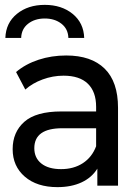

<svg xmlns="http://www.w3.org/2000/svg" viewBox="-20 -763 553 789"><path d="M410 -481C373.3 -517 320.7 -535 252 -535C212 -535 174.2 -529.2 138.5 -517.5C102.8 -505.8 72 -489 46 -467L84 -395C103.3 -412.3 127 -426.2 155 -436.5C183 -446.8 211.7 -452 241 -452C285 -452 318.3 -441 341 -419C363.7 -397 375 -365.3 375 -324V-305H232C162.7 -305 112 -290.8 80 -262.5C48 -234.2 32 -196.7 32 -150C32 -103.3 48.7 -65.7 82 -37C115.3 -8.3 160 6 216 6C254 6 287 -0.5 315 -13.5C343 -26.5 364.7 -45.3 380 -70V0H465V-320C465 -391.3 446.7 -445 410 -481ZM320.5 -92.5C295.5 -76.2 265.7 -68 231 -68C196.3 -68 169.3 -75.7 150 -91C130.7 -106.3 121 -127.3 121 -154C121 -208.7 159.3 -236 236 -236H375V-162C363.7 -132 345.5 -108.8 320.5 -92.5ZM49.5 -706C19.2 -681.3 3.3 -648.3 2 -607H67C67.7 -631.7 77.2 -651.2 95.5 -665.5C113.8 -679.8 136.7 -687 164 -687C191.3 -687 214.2 -679.8 232.5 -665.5C250.8 -651.2 260.3 -631.7 261 -607H326C324.7 -648.3 308.8 -681.3 278.5 -706C248.2 -730.7 210 -743 164 -743C118 -743 79.8 -730.7 49.5 -706Z"/></svg>

Font: Rookery
Style: Regular
Weight: 400
Designer: Ryan Kimball / Julieta Ulanovsky
Foundry: Motorola Mobility LLC.
Version: Version 1.0